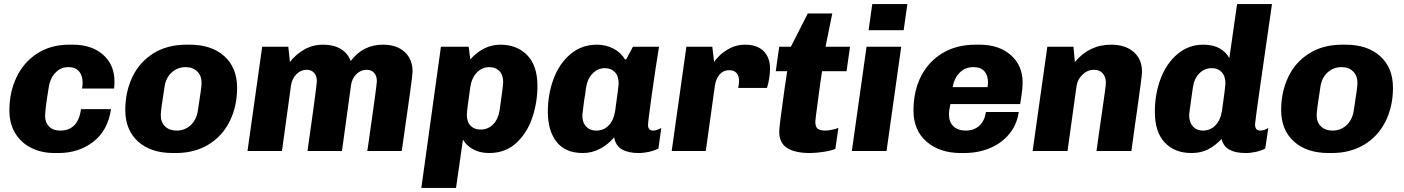

<svg xmlns="http://www.w3.org/2000/svg" viewBox="-20 -740 6879 941"><path d="M541 -340Q541 -318 539 -306H382Q385 -321 385 -334Q385 -370 367 -390.5Q349 -411 316 -411Q277 -411 251 -383Q225 -355 219 -313Q201 -203 201 -171Q201 -140 220.5 -120Q240 -100 275 -100Q363 -100 377 -205H524Q509 -101 437.5 -45.5Q366 10 267 10H248Q182 10 131.5 -16Q81 -42 53.5 -89Q26 -136 26 -199Q26 -288 61 -361.5Q96 -435 162.5 -478Q229 -521 319 -521H338Q429 -521 485 -472Q541 -423 541 -340Z M1142 -310Q1142 -218 1105.5 -145Q1069 -72 1001 -31Q933 10 842 10H827Q719 10 656.5 -46.5Q594 -103 594 -201Q594 -289 628.5 -362Q663 -435 731 -478Q799 -521 894 -521H910Q1017 -521 1079.5 -464.5Q1142 -408 1142 -310ZM786 -312Q768 -199 768 -176Q768 -140 789.5 -120Q811 -100 846 -100Q886 -100 914.5 -126.5Q943 -153 950 -199Q968 -313 968 -333Q968 -369 946.5 -390Q925 -411 890 -411Q850 -411 821 -384.5Q792 -358 786 -312Z M1699 -441Q1759 -521 1857 -521Q1924 -521 1963 -485.5Q2002 -450 2002 -389Q2002 -364 1958 -63L1949 0H1780L1785 -32Q1827 -324 1827 -342Q1827 -368 1813.5 -383Q1800 -398 1777 -398Q1748 -398 1726 -376Q1704 -354 1700 -320L1656 0H1487L1515 -199Q1533 -331 1533 -342Q1533 -368 1519.5 -383Q1506 -398 1483 -398Q1454 -398 1432.5 -376Q1411 -354 1406 -320L1362 0H1193L1265 -511H1393L1401 -436Q1428 -472 1470 -496.5Q1512 -521 1564 -521Q1615 -521 1649.5 -500.5Q1684 -480 1699 -441Z M2614 -319Q2614 -239 2589 -164Q2564 -89 2510.5 -39.5Q2457 10 2377 10Q2331 10 2297.5 -9Q2264 -28 2249 -56L2215 181H2045L2141 -511H2277L2285 -449Q2350 -521 2432 -521Q2514 -521 2564 -469.5Q2614 -418 2614 -319ZM2285 -314Q2268 -197 2268 -178Q2268 -142 2286.5 -123.5Q2305 -105 2335 -105Q2372 -105 2397 -130.5Q2422 -156 2429 -202Q2446 -321 2446 -337Q2446 -373 2427.5 -392Q2409 -411 2378 -411Q2343 -411 2317.5 -385Q2292 -359 2285 -314Z M3043 -449H3049L3082 -511H3210Q3194 -415 3175 -279.5Q3156 -144 3156 -127Q3156 -100 3182 -100Q3191 -100 3202 -104Q3213 -108 3221 -113L3207 -12Q3188 -2 3161.5 4Q3135 10 3110 10Q3059 10 3028 -8Q2997 -26 2990 -67Q2961 -32 2921 -11Q2881 10 2837 10Q2751 10 2708 -44.5Q2665 -99 2665 -192Q2665 -277 2692.5 -352Q2720 -427 2775 -474Q2830 -521 2906 -521Q2949 -521 2986 -502Q3023 -483 3043 -449ZM2852 -309Q2848 -275 2843 -248Q2834 -181 2834 -176Q2834 -140 2852.5 -120Q2871 -100 2902 -100Q2939 -100 2963.5 -125.5Q2988 -151 2995 -197Q3012 -318 3012 -330Q3012 -367 2993.5 -386.5Q2975 -406 2945 -406Q2910 -406 2884.5 -380Q2859 -354 2852 -309Z M3754 -403Q3754 -380 3749.5 -353.5Q3745 -327 3739 -309H3598Q3602 -328 3602 -344Q3602 -368 3590 -382Q3578 -396 3553 -396Q3525 -396 3507 -375Q3489 -354 3484 -322L3439 0H3272L3344 -511H3471L3480 -436Q3486 -447 3506 -467Q3526 -487 3558.5 -504Q3591 -521 3631 -521Q3691 -521 3722.5 -489.5Q3754 -458 3754 -403Z M4059 -674 4026 -511H4146L4129 -391H4009L4000 -331Q3996 -298 3986 -226.5Q3976 -155 3976 -143Q3976 -117 3988.5 -108.5Q4001 -100 4025 -100Q4037 -100 4057 -104Q4077 -108 4089 -113L4074 -10Q4052 -1 4014.5 4.5Q3977 10 3950 10Q3877 10 3838 -14.5Q3799 -39 3799 -95Q3799 -120 3826 -311L3838 -391H3782L3799 -511H3856L3939 -674Z M4409 -592H4237L4255 -720H4427ZM4325 0H4155L4227 -511H4397Z M4992 -335Q4992 -310 4986.5 -273.5Q4981 -237 4980 -230H4638Q4631 -200 4631 -178Q4631 -142 4653 -121Q4675 -100 4713 -100Q4754 -100 4780 -124Q4806 -148 4812 -191H4973Q4964 -129 4926.5 -83.5Q4889 -38 4831.5 -14Q4774 10 4705 10H4689Q4586 10 4521.5 -45.5Q4457 -101 4457 -198Q4457 -295 4495 -368Q4533 -441 4601.5 -481Q4670 -521 4761 -521H4781Q4876 -521 4934 -470Q4992 -419 4992 -335ZM4649 -313H4820Q4822 -327 4822 -338Q4822 -372 4804 -391.5Q4786 -411 4750 -411Q4711 -411 4684 -384.5Q4657 -358 4649 -313Z M5577 -389Q5577 -377 5570.5 -328Q5564 -279 5554.5 -210.5Q5545 -142 5539 -102L5525 0H5354L5371 -121Q5387 -231 5393.5 -278Q5400 -325 5400 -335Q5400 -363 5384.5 -380.5Q5369 -398 5342 -398Q5310 -398 5285.5 -374.5Q5261 -351 5256 -317L5212 0H5041L5113 -511H5241L5248 -436Q5318 -521 5426 -521Q5495 -521 5536 -485.5Q5577 -450 5577 -389Z M6005 -455 6043 -720H6214Q6131 -148 6131 -131Q6131 -100 6156 -100Q6176 -100 6196 -113L6181 -12Q6163 -2 6136.5 4Q6110 10 6085 10Q6036 10 6006 -6Q5976 -22 5967 -59Q5937 -27 5902 -8.5Q5867 10 5819 10Q5737 10 5688.5 -41.5Q5640 -93 5640 -192Q5640 -281 5669 -356Q5698 -431 5752 -476Q5806 -521 5877 -521Q5926 -521 5958 -502.5Q5990 -484 6005 -455ZM5826 -309Q5808 -183 5808 -177Q5808 -141 5826.5 -120.5Q5845 -100 5876 -100Q5912 -100 5937 -126Q5962 -152 5969 -197Q5986 -318 5986 -330Q5986 -367 5967.5 -386.5Q5949 -406 5919 -406Q5883 -406 5857.5 -380Q5832 -354 5826 -309Z M6807 -310Q6807 -218 6770.5 -145Q6734 -72 6666 -31Q6598 10 6507 10H6492Q6384 10 6321.5 -46.5Q6259 -103 6259 -201Q6259 -289 6293.5 -362Q6328 -435 6396 -478Q6464 -521 6559 -521H6575Q6682 -521 6744.5 -464.5Q6807 -408 6807 -310ZM6451 -312Q6433 -199 6433 -176Q6433 -140 6454.5 -120Q6476 -100 6511 -100Q6551 -100 6579.5 -126.5Q6608 -153 6615 -199Q6633 -313 6633 -333Q6633 -369 6611.5 -390Q6590 -411 6555 -411Q6515 -411 6486 -384.5Q6457 -358 6451 -312Z"/></svg>

Font: Chivo ExtraBold Italic
Style: Regular
Weight: 800
Italic angle: -8.05°
Designer: Hector Gatti
Foundry: Omnibus-Type
Version: Version 1.007